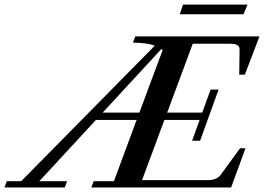

<svg xmlns="http://www.w3.org/2000/svg" viewBox="-90 -823 1160 843"><path d="M699.2 -760.3 713.4 -802.7H996.6L979 -760.3ZM-70.3 0 -60.1 -27.3H2.9L589.8 -622.6Q553.7 -635.7 493.7 -635.7L503.9 -663.1H1049.3L984.9 -495.1H960.4L961.9 -606.4Q961.9 -619.6 951.4 -625.2Q940.9 -630.9 917.5 -630.9H756.3L644 -328.6H797.9L834.5 -429.7H869.6L788.6 -205.1H753.4L786.6 -296.4H631.8L533.7 -32.2H823.2Q862.3 -32.2 879.9 -56.6L963.9 -171.9H987.8L924.8 0H311L321.3 -27.3H410.2L509.8 -296.4H331.1L82.5 -27.3H204.6L194.3 0ZM624 -603 618.2 -607.4 360.8 -328.6H522Z"/></svg>

Font: Elstob SemiBold
Style: Italic
Weight: 600
Italic angle: -20°
Designer: Peter S. Baker
Version: Version 1.015